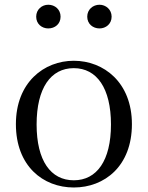

<svg xmlns="http://www.w3.org/2000/svg" viewBox="-20 -792 636 826"><path d="M297.5 14.6C429.8 14.6 547.5 -77.3 547.5 -257.8C547.5 -437.6 426.2 -530.6 297.5 -530.6C168.9 -530.6 48.4 -437.2 48.4 -257.8C48.4 -77.9 165 14.6 297.5 14.6ZM297.5 -16.4C198 -16.4 137.5 -100.8 137.5 -256.6C137.5 -412.7 198 -498.8 297.5 -498.8C396.3 -498.8 457.4 -412.7 457.4 -256.6C457.4 -100.8 396.3 -16.4 297.5 -16.4ZM187.7 -669.7C216.3 -669.7 240.6 -688.8 240.6 -720.3C240.6 -751.2 216.3 -771.6 187.7 -771.6C160.1 -771.6 135.7 -751.2 135.7 -720.3C135.7 -688.8 160.1 -669.7 187.7 -669.7ZM408.2 -669.7C435.2 -669.7 460.2 -688.8 460.2 -720.3C460.2 -751.2 435.2 -771.6 408.2 -771.6C379.9 -771.6 355.3 -751.2 355.3 -720.3C355.3 -688.8 379.9 -669.7 408.2 -669.7Z"/></svg>

Font: Source Han Serif CN VF
Style: Regular
Weight: 250
Designer: Ryoko NISHIZUKA 西塚涼子 (kana & ideographs); Frank Grießhammer (Latin, Greek & Cyrillic); Wenlong ZHANG 张文龙 (bopomofo); San
Foundry: Adobe
Version: Version 2.002;hotconv 1.1.0;makeotfexe 2.6.0